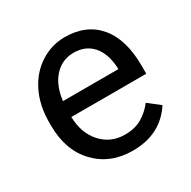

<svg xmlns="http://www.w3.org/2000/svg" viewBox="-129 -661 788 794"><g transform="rotate(-30 265.0 -264.0)"><path d="M287.6 9.8Q180.2 9.8 112.8 -60.8Q45.4 -131.3 45.4 -249.5V-266.1Q45.4 -344.7 75.4 -406.5Q105.5 -468.3 159.4 -503.2Q213.4 -538.1 276.4 -538.1Q379.4 -538.1 436.5 -470.2Q493.7 -402.3 493.7 -275.9V-238.3H135.7Q137.7 -160.2 181.4 -112.1Q225.1 -64 292.5 -64Q340.3 -64 373.5 -83.5Q406.7 -103 431.6 -135.3L486.8 -92.3Q420.4 9.8 287.6 9.8ZM276.4 -463.9Q221.7 -463.9 184.6 -424.1Q147.5 -384.3 138.7 -312.5H403.3V-319.3Q399.4 -388.2 366.2 -426Q333 -463.9 276.4 -463.9Z"/></g></svg>

Font: Vazir FD-UI
Style: Regular-FD-UI
Weight: 400
Designer: Saber Rastikerdar
Foundry: Saber Rastikerdar
Version: Version 30.1.0